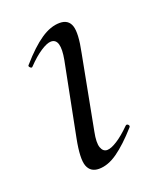

<svg xmlns="http://www.w3.org/2000/svg" viewBox="-87 -451 422 515"><g transform="rotate(-20 123.5 -193.0)"><path d="M109 9Q85 9 77 -12Q69 -33 80 -89L121 -297Q132 -356 104 -356Q93 -356 74.5 -344Q56 -332 35 -310Q32 -306 27.5 -310.5Q23 -315 27 -318Q61 -357 89 -376Q117 -395 143 -395Q168 -395 175 -373.5Q182 -352 171 -299L131 -89Q125 -59 130 -45Q135 -31 147 -31Q158 -31 176 -42.5Q194 -54 215 -75Q219 -79 223 -75Q227 -71 223 -67Q190 -30 162.5 -10.5Q135 9 109 9Z"/></g></svg>

Font: Cormorant
Style: Italic
Weight: 400
Italic angle: -10°
Designer: Christian Thalmann (Catharsis Fonts)
Foundry: Catharsis Fonts
Version: Version 4.000